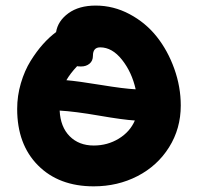

<svg xmlns="http://www.w3.org/2000/svg" viewBox="-20 -699 703 682"><path d="M313 -37.1Q189 -37.1 115 -111.6Q41 -186 41 -312Q41 -358.9 54.2 -403.6Q67.4 -448.2 88.6 -482.4Q109.9 -516.6 132.6 -542Q155.3 -567.4 179.2 -585Q185.5 -624.5 222.9 -651.9Q260.3 -679.2 319.8 -679.2Q383.3 -679.2 440.4 -648.7Q497.6 -618.2 536.9 -568.6Q576.2 -519 599.1 -454.8Q622.1 -390.6 622.1 -324.2Q622.1 -242.2 580.6 -176Q539.1 -109.9 468.5 -73.5Q397.9 -37.1 313 -37.1ZM268.1 -462.9Q258.8 -462.9 253.9 -463.9Q229.5 -438 215.8 -414.1Q257.3 -410.6 338.9 -397.2Q420.4 -383.8 461.9 -381.8Q448.2 -442.9 413.3 -486.8Q378.4 -530.8 335.9 -530.8Q310.1 -530.8 310.1 -501Q310.1 -482.9 298.1 -472.9Q286.1 -462.9 268.1 -462.9ZM313 -182.1Q361.8 -182.1 401.9 -206.5Q441.9 -231 459 -271Q418 -273.4 331.8 -288.3Q245.6 -303.2 191.9 -306.2Q194.8 -248 227.5 -215.1Q260.3 -182.1 313 -182.1Z"/></svg>

Font: Shantell Sans Irregular Bouncy
Style: Bold
Weight: 700
Designer: Stephen Nixon, Anya Danilova, Shantell Martin
Foundry: Arrow Type
Version: Version 1.006;[9816181b4]